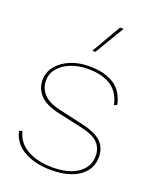

<svg xmlns="http://www.w3.org/2000/svg" viewBox="-138 -811 732 902"><g transform="rotate(20 227.5 -360.0)"><path d="M227 10Q149 10 93.5 -20.5Q38 -51 24 -111L39 -118Q52 -62 103 -33Q154 -4 230 -4Q310 -4 356.5 -36.5Q403 -69 403 -124Q403 -162 378.5 -188Q354 -214 288 -228L174 -253Q105 -268 75.5 -299.5Q46 -331 46 -374Q46 -413 70 -443.5Q94 -474 136 -492Q178 -510 231 -510Q308 -510 355 -480Q402 -450 416 -385L402 -377Q389 -439 345.5 -467.5Q302 -496 231 -496Q182 -496 144 -480.5Q106 -465 84 -438.5Q62 -412 62 -378Q62 -340 87.5 -311.5Q113 -283 175 -269L291 -243Q362 -227 390.5 -198Q419 -169 419 -124Q419 -62 367.5 -26Q316 10 227 10ZM304 -730H322L234 -583H219Z"/></g></svg>

Font: Prodigy Sans Thin
Style: Regular
Weight: 100
Designer: Wei Huang
Foundry: Wei Huang
Version: Version 1.003; ttfautohint (v1.8.3)